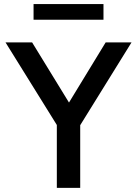

<svg xmlns="http://www.w3.org/2000/svg" viewBox="-20 -904 660 924"><path d="M253.5 0V-302.5L6.5 -700H134.5L312 -410.5L488.5 -700H613L366 -301.5V0ZM141.5 -809V-884.5H478V-809Z"/></svg>

Font: Geologica Roman
Style: Regular
Weight: 400
Designer: Sindre Bremnes, Frode Helland
Foundry: Monokrom Skriftforlag AS
Version: Version 1.010;gftools[0.9.28]